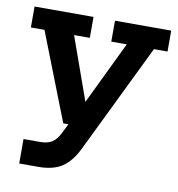

<svg xmlns="http://www.w3.org/2000/svg" viewBox="-69 -462 647 696"><g transform="rotate(10 254.5 -114.0)"><path d="M117 171H47V81H107Q136 81 152.5 70Q169 59 181 34L214 -32L244 0H179L53 -322H3V-399H220V-322H162L249 -78L235 -71L356 -322H299V-399H506V-322H456L262 77Q238 127 205 149Q172 171 117 171Z"/></g></svg>

Font: Rokkitt SemiBold
Style: Regular
Weight: 600
Designer: Vernon Adams
Foundry: Vernon Adams
Version: Version 3.103